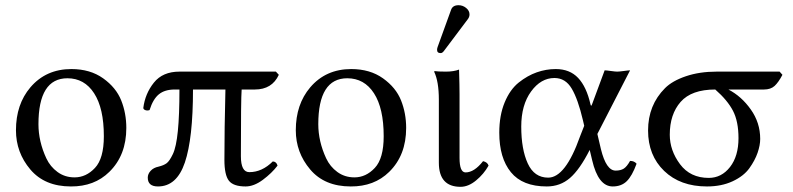

<svg xmlns="http://www.w3.org/2000/svg" viewBox="-20 -703 3030 734"><path d="M41 -205.1Q41 -304.2 96.2 -369.1Q155.8 -439 252.9 -439Q324.7 -439 374.3 -403.6Q423.8 -368.2 443.4 -319.1Q462.9 -270 462.9 -213.9Q462.9 -109.4 397.9 -45.9Q340.8 10.3 251 9.8Q150.9 9.8 95.9 -55.2Q41 -120.1 41 -205.1ZM237.8 -403.8Q127 -403.8 127 -228Q127 -195.8 134.5 -162.8Q142.1 -129.9 157 -97.9Q171.9 -65.9 200 -45.4Q228 -24.9 265.1 -24.9Q309.1 -24.9 343 -61Q377 -97.2 377 -182.1Q377 -289.1 339.8 -346.4Q302.7 -403.8 237.8 -403.8Z M1034.7 -429.2 1045.9 -417Q1020 -360.8 954.1 -360.8H903.8Q900.9 -324.7 900.9 -106Q900.9 -44.9 933.1 -44.9Q981.9 -44.9 1022.9 -85.9Q1037.1 -85 1041 -69.8Q1019 -41 984.9 -15.6Q950.7 9.8 918.9 9.8Q872.1 9.8 855 -12.2Q837.9 -34.2 837.9 -91.8Q837.9 -208 841.8 -360.8H717.8Q717.8 -173.8 686.8 -82Q655.8 9.8 584 9.8Q544.9 9.8 544.9 -23.9Q544.9 -38.1 555.9 -50Q566.9 -62 585.9 -65.9Q606 -70.8 616.9 -78.9Q627.9 -86.9 640.9 -114Q653.8 -141.1 659.9 -202.1Q666 -263.2 666 -360.8H647.9Q609.9 -360.8 587.4 -342.5Q564.9 -324.2 551.8 -282.2Q543.9 -279.3 536.4 -281.7Q528.8 -284.2 527.8 -290Q534.7 -345.2 568.4 -387.2Q602.1 -429.2 666 -429.2Z M1110.8 -205.1Q1110.8 -304.2 1166 -369.1Q1225.6 -439 1322.8 -439Q1394.5 -439 1444.1 -403.6Q1493.7 -368.2 1513.2 -319.1Q1532.7 -270 1532.7 -213.9Q1532.7 -109.4 1467.8 -45.9Q1410.6 10.3 1320.8 9.8Q1220.7 9.8 1165.8 -55.2Q1110.8 -120.1 1110.8 -205.1ZM1307.6 -403.8Q1196.8 -403.8 1196.8 -228Q1196.8 -195.8 1204.3 -162.8Q1211.9 -129.9 1226.8 -97.9Q1241.7 -65.9 1269.8 -45.4Q1297.9 -24.9 1335 -24.9Q1378.9 -24.9 1412.8 -61Q1446.8 -97.2 1446.8 -182.1Q1446.8 -289.1 1409.7 -346.4Q1372.6 -403.8 1307.6 -403.8Z M1732.9 -683.1Q1749 -683.1 1762 -672.6Q1774.9 -662.1 1774.9 -647.9Q1774.9 -638.2 1768.6 -629.9L1676.8 -507.8Q1670.9 -500 1664.6 -500Q1650.4 -500 1650.9 -513.2Q1650.9 -517.1 1652.8 -522.9L1704.6 -666Q1710.9 -683.1 1732.9 -683.1ZM1657.7 -321.8Q1657.7 -391.6 1639.6 -429.2L1641.6 -431.2Q1653.8 -429.2 1684.6 -429.2Q1714.4 -429.2 1734.9 -437Q1736.8 -375 1736.8 -342.8V-99.1Q1736.8 -43.9 1759.8 -43.9Q1793 -43.9 1826.7 -86.9Q1843.8 -83 1847.7 -69.8Q1829.6 -37.6 1800 -13.2Q1770.5 11.2 1740.7 11.2Q1657.7 11.2 1657.7 -81.1Z M2263.7 -190.9 2277.3 -132.8Q2297.4 -50.8 2333.5 -50.8Q2352.5 -50.8 2364.5 -58.3Q2376.5 -65.9 2388.7 -87.9Q2404.8 -87.9 2413.6 -77.1Q2396.5 -30.3 2376 -10.3Q2355.5 9.8 2322.3 9.8Q2267.1 9.8 2243.7 -90.8L2234.4 -129.9Q2196.3 -54.7 2158.9 -22.5Q2121.6 9.8 2070.3 9.8Q1977.5 9.8 1933.1 -44.7Q1888.7 -99.1 1888.7 -195.8Q1888.7 -261.7 1909.2 -311.3Q1929.7 -360.8 1963.1 -387.5Q1996.6 -414.1 2032 -426.5Q2067.4 -439 2104.5 -439Q2158.2 -439 2190.2 -405Q2222.2 -371.1 2237.3 -304.2Q2239.7 -294.4 2242.7 -302.7Q2243.2 -303.7 2244.1 -306.2L2291.5 -434.1Q2298.3 -434.1 2315.4 -431.6Q2332.5 -429.2 2339.4 -429.2Q2347.2 -429.2 2364.7 -431.6Q2382.3 -434.1 2388.7 -434.1ZM2213.4 -222.2 2208.5 -243.2Q2189.5 -324.2 2165.5 -364.5Q2141.6 -404.8 2099.6 -404.8Q2047.9 -404.8 2010.3 -353.3Q1972.7 -301.8 1972.7 -219.2Q1972.7 -132.3 1997.6 -78.1Q2022.5 -23.9 2075.7 -23.9Q2141.6 -23.9 2197.3 -181.2Z M2900.4 -360.8H2764.6Q2814.5 -335 2850.3 -284.4Q2886.2 -233.9 2886.2 -171.9Q2886.2 -147.9 2876.2 -118.9Q2866.2 -89.8 2844.7 -59.8Q2823.2 -29.8 2780.8 -10Q2738.3 9.8 2682.6 9.8Q2580.6 9.8 2519 -49.6Q2457.5 -108.9 2457.5 -204.1Q2457.5 -301.3 2522.5 -366.2Q2550.3 -394 2602.3 -411.6Q2654.3 -429.2 2719.2 -429.2H2960.4L2971.2 -417Q2956.1 -388.2 2941.2 -374.5Q2926.3 -360.8 2900.4 -360.8ZM2689.5 -22.9Q2738.3 -22.9 2770.8 -64.5Q2803.2 -106 2803.2 -174.8Q2803.2 -238.8 2782.2 -279.3Q2761.2 -319.8 2714.4 -360.8Q2623.5 -360.8 2582 -313.5Q2540.5 -266.1 2540.5 -188Q2540.5 -127.9 2579.6 -75.4Q2618.7 -22.9 2689.5 -22.9Z"/></svg>

Font: Linux Libertine O
Style: Regular
Weight: 400
Designer: Philipp H. Poll
Foundry: Philipp H. Poll
Version: Version 5.3.0